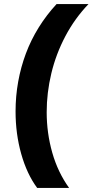

<svg xmlns="http://www.w3.org/2000/svg" viewBox="-20 -750 458 950"><path d="M164 180Q113 111 85 11.5Q57 -88 57 -199Q57 -274 70 -346Q83 -418 108 -485Q133 -552 171.5 -614Q210 -676 260 -730H418Q350 -659 303.5 -571Q257 -483 234 -387Q211 -291 211 -195Q211 -92 238.5 5Q266 102 322 180Z"/></svg>

Font: MuseoModerno Thin
Style: Bold Italic
Weight: 700
Italic angle: -9°
Version: Version 1.003